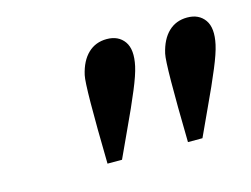

<svg xmlns="http://www.w3.org/2000/svg" viewBox="-51 -763 538 412"><g transform="rotate(-15 218.5 -556.5)"><path d="M210.9 -685.5Q236.8 -685.5 249.8 -667.2Q262.7 -648.9 254.9 -613.3Q251 -595.2 238 -564Q225.1 -532.7 202.4 -484.4Q179.7 -436 175.8 -426.8H143.6Q140.1 -599.6 145.5 -623Q152.3 -653.3 169.2 -669.4Q186 -685.5 210.9 -685.5ZM389.6 -685.5Q415.5 -685.5 428.5 -667.2Q441.4 -648.9 433.6 -613.3Q429.7 -595.2 416.7 -564Q403.8 -532.7 381.1 -484.4Q358.4 -436 354.5 -426.8H322.3Q318.8 -599.6 324.2 -623Q331.1 -653.3 347.9 -669.4Q364.7 -685.5 389.6 -685.5Z"/></g></svg>

Font: Crimson Pro
Style: Italic
Weight: 400
Italic angle: -12°
Designer: Jacques Le Bailly
Foundry: Baron von Fonthausen
Version: Version 1.003